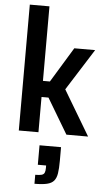

<svg xmlns="http://www.w3.org/2000/svg" viewBox="-66 -784 622 1129"><g transform="rotate(5 244.5 -219.5)"><path d="M63 0V-743H179V-303H220L346 -510H469L314 -265L472 0H344L220 -208H179V0ZM182 304V251Q207 251 219.5 247.5Q232 244 236.5 234Q241 224 241 206V191H192V76H319V157Q319 202 314.5 230.5Q310 259 296.5 275Q283 291 255.5 297.5Q228 304 182 304Z"/></g></svg>

Font: Saira SemiCondensed SemiBold
Style: Regular
Weight: 600
Width: 4
Designer: Hector Gatti with collaboration of the Omnibus-Type team
Foundry: Omnibus-Type
Version: Version 1.101